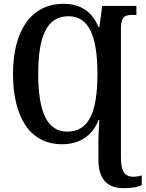

<svg xmlns="http://www.w3.org/2000/svg" viewBox="-20 -745 762 1005"><path d="M629 240C676 240 706 232 722 224V173C708 178 693 180 678 180C631 180 613 149 613 80V-596C613 -656 634 -667 671 -667H694V-714H515L500 -603H496C469 -667 419 -725 313 -725C140 -725 48 -580 48 -359C48 -137 133 10 305 10C414 10 471 -52 496 -117H500C498 -77 495 -41 495 0V88C495 195 542 240 629 240ZM332 -56C229 -56 180 -155 180 -358C180 -556 226 -660 338 -660C446 -660 490 -555 490 -358C490 -159 446 -56 332 -56Z"/></svg>

Font: Noto Serif Condensed Semi
Style: Regular
Weight: 600
Width: 3
Designer: Monotype Design Team
Foundry: Monotype Imaging Inc.
Version: Version 1.002